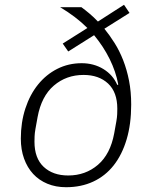

<svg xmlns="http://www.w3.org/2000/svg" viewBox="-20 -770 640 802"><path d="M416 -650Q438 -623 458.5 -590.5Q479 -558 494.5 -518.5Q510 -479 519 -433Q528 -387 528 -333Q528 -252 509 -188Q490 -124 455 -79.5Q420 -35 369.5 -11.5Q319 12 256 12Q213 12 178 -2.5Q143 -17 118.5 -43.5Q94 -70 80.5 -107.5Q67 -145 67 -191Q67 -259 86 -317Q105 -375 139 -417Q173 -459 219.5 -482.5Q266 -506 321 -506Q372 -506 412 -481.5Q452 -457 470 -415L474 -417Q464 -471 438 -523.5Q412 -576 373 -623L265 -555L242 -588L345 -653Q320 -678 291.5 -699.5Q263 -721 231 -740H320Q335 -729 353 -714Q371 -699 389 -680L498 -750L521 -716ZM265 -37Q337 -37 389 -81.5Q441 -126 457 -213L466 -263Q469 -280 469.5 -293Q470 -306 470 -316Q470 -385 431.5 -421Q393 -457 329 -457Q257 -457 205 -412.5Q153 -368 137 -281L128 -231Q125 -214 124.5 -201Q124 -188 124 -178Q124 -109 162.5 -73Q201 -37 265 -37Z"/></svg>

Font: IBM Plex Mono Light
Style: Italic
Weight: 300
Italic angle: -9°
Monospace: yes
Designer: Mike Abbink, Paul van der Laan, Pieter van Rosmalen
Foundry: Bold Monday
Version: Version 2.3